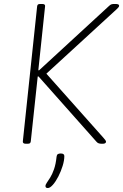

<svg xmlns="http://www.w3.org/2000/svg" viewBox="-20 -722 620 967"><path d="M110 2Q94 2 95 -10L167 -690Q168 -697 171.5 -699.5Q175 -702 184 -702H192Q209 -702 207 -690L173 -368H177L528 -691Q536 -699 542 -700.5Q548 -702 555 -702H562Q570 -702 575 -700Q580 -698 580 -693Q580 -689 576.5 -685Q573 -681 568 -676L194 -333V-373L501 -28Q506 -22 510 -17Q514 -12 514 -8Q514 -4 510 -1Q506 2 498 2H492Q484 2 477.5 0Q471 -2 466 -8L174 -337H170L135 -10Q134 -3 130.5 -0.5Q127 2 118 2ZM221 225Q216 225 212.5 223Q209 221 209 215Q209 208 216 198Q223 188 233 172Q243 156 252 130.5Q261 105 265 67Q266 58 271 54.5Q276 51 286 51Q304 51 304 64Q304 86 295.5 113.5Q287 141 274 166.5Q261 192 246.5 208.5Q232 225 221 225Z"/></svg>

Font: Asap Thin
Style: Italic
Weight: 250
Italic angle: -6°
Designer: Pablo Cosgaya
Foundry: Omnibus-Type
Version: Version 3.001